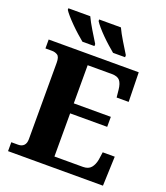

<svg xmlns="http://www.w3.org/2000/svg" viewBox="-165 -1042 995 1154"><g transform="rotate(20 332.5 -465.5)"><path d="M24 0V-57H68Q91 -57 104 -70.5Q117 -84 117 -110V-599Q117 -637 101.5 -647Q86 -657 66 -657H24V-714H600L604 -526H527L522 -575Q518 -613 503 -631Q488 -649 451 -649H297V-405H534V-341H297V-65H479Q514 -65 531 -85.5Q548 -106 554 -139L561 -188H638L631 0ZM415 -771Q398 -785 376 -804.5Q354 -824 332 -846Q310 -868 293 -888Q276 -908 268 -921V-931H407Q423 -897 447 -857.5Q471 -818 492 -784V-771ZM219 -771Q202 -785 180 -804.5Q158 -824 136 -846Q114 -868 96.5 -888Q79 -908 71 -921V-931H211Q227 -897 251 -857.5Q275 -818 296 -784V-771Z"/></g></svg>

Font: Noto Serif ExtraBold
Style: Regular
Weight: 800
Designer: Monotype Design Team
Foundry: Monotype Imaging Inc.
Version: Version 2.014